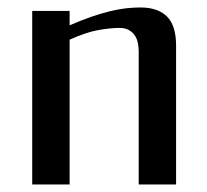

<svg xmlns="http://www.w3.org/2000/svg" viewBox="-20 -489 550 509"><path d="M164.6 -421.9Q195.8 -435.5 222.2 -444.6Q248.5 -453.6 271.5 -459.2Q294.4 -464.8 314.2 -467Q334 -469.2 352.5 -469.2Q398.4 -469.2 422.6 -445.3Q446.8 -421.4 446.8 -368.2V0H347.7V-353Q347.7 -363.8 345.5 -375Q343.3 -386.2 337.4 -395Q331.5 -403.8 321.5 -409.4Q311.5 -415 296.4 -415Q271.5 -415 238.8 -408.9Q206.1 -402.8 164.6 -383.8V0H65.4V-460H164.6Z"/></svg>

Font: Federo
Style: Regular
Weight: 400
Designer: Olexa M. Volochay | Cyreal.org
Foundry: Olexa M. Volochay | Cyreal.org
Version: Version 1.000